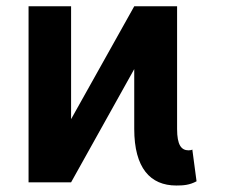

<svg xmlns="http://www.w3.org/2000/svg" viewBox="-20 -565 697 595"><path d="M526.3 9.9C548.3 9.9 567.5 8.5 589.1 -3.2L576 -101.6C573.9 -100.1 569.6 -99.1 564.6 -99.1C541.9 -99.1 528.8 -115.4 528.8 -165.5V-545.5H396L200.3 -195.7V-545.5H68.5V0H200.3L396 -350.9V-165.5C396 -44.4 445.7 9.9 526.3 9.9Z"/></svg>

Font: Margiela Sans Semi Bold
Style: Regular
Weight: 600
Designer: Stefan Endress, Andreas Faust
Version: Version 1.100;FEAKit 1.0